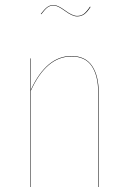

<svg xmlns="http://www.w3.org/2000/svg" viewBox="-20 -752 515 772"><path d="M195.8 -730Q181.6 -730 171.1 -722.2Q160.6 -714.4 146 -694.8L144 -695.8Q158.7 -715.3 169.9 -723.6Q181.2 -731.9 195.8 -731.9Q211.9 -731.9 241.7 -710Q271.5 -688 290 -688Q306.2 -688 317.4 -696.5Q328.6 -705.1 341.8 -725.1L344.2 -724.1Q331.1 -703.6 318.8 -694.8Q306.6 -686 290 -686Q271 -686 241.2 -708Q211.4 -730 195.8 -730ZM267.1 -526.9Q323.2 -526.9 350.1 -487.3Q377 -447.8 377 -377.9V0H375V-377.9Q375 -447.3 348.9 -486.1Q322.8 -524.9 267.1 -524.9Q166.5 -524.9 104 -387.2V0H102.1V-517.1H104V-391.1Q167 -526.9 267.1 -526.9Z"/></svg>

Font: Fira Sans Compressed Two
Style: Regular
Weight: 100
Width: 1
Designer: Carrois Corporate & Edenspiekermann AG
Foundry: Carrois Corporate GbR & Edenspiekermann AG
Version: Version 4.203;PS 004.203;hotconv 1.0.88;makeotf.lib2.5.64775